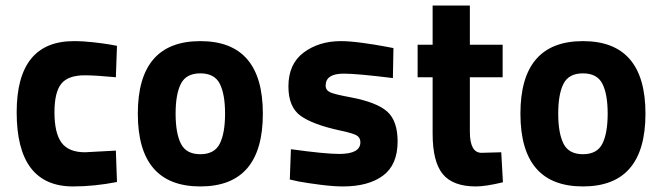

<svg xmlns="http://www.w3.org/2000/svg" viewBox="-20 -659 2383 691"><path d="M246 -511Q281 -511 319.5 -506.5Q358 -502 380 -498L401 -494L397 -381Q323 -388 285 -388Q225 -388 200.5 -357.5Q176 -327 176 -255Q176 -180 201.5 -145.5Q227 -111 286 -111L397 -117L401 -4Q319 12 243 12Q40 12 40 -255Q40 -511 246 -511Z M926 -250Q926 12 701 12Q476 12 476 -250Q476 -511 701 -511Q926 -511 926 -250ZM631 -142Q650 -104 701 -104Q752 -104 771 -142Q790 -180 790 -250Q790 -320 771 -357.5Q752 -395 701 -395Q650 -395 631 -357.5Q612 -320 612 -250Q612 -180 631 -142Z M1396 -486 1394 -378Q1265 -394 1217 -394Q1152 -394 1152 -351Q1152 -334 1169 -326.5Q1186 -319 1241 -309Q1336 -291 1373.5 -257.5Q1411 -224 1411 -150Q1411 -66 1358.5 -27Q1306 12 1214 12Q1181 12 1133.5 6Q1086 0 1054 -6L1023 -13L1027 -122Q1150 -105 1201 -105Q1277 -105 1277 -147Q1277 -164 1263 -172Q1249 -180 1201 -190Q1105 -211 1061.5 -242.5Q1018 -274 1018 -348Q1018 -429 1073 -470Q1128 -511 1207 -511Q1239 -511 1286 -504.5Q1333 -498 1364 -492Z M1789 -381H1671V-185Q1671 -109 1713 -109L1784 -111L1790 -3Q1728 12 1693 12Q1610 12 1573.5 -32.5Q1537 -77 1537 -178V-381H1483V-498H1537V-639H1671V-498H1789Z M2303 -250Q2303 12 2078 12Q1853 12 1853 -250Q1853 -511 2078 -511Q2303 -511 2303 -250ZM2008 -142Q2027 -104 2078 -104Q2129 -104 2148 -142Q2167 -180 2167 -250Q2167 -320 2148 -357.5Q2129 -395 2078 -395Q2027 -395 2008 -357.5Q1989 -320 1989 -250Q1989 -180 2008 -142Z"/></svg>

Font: TypoPRO Titillium Maps
Style: 999 wt
Weight: 900
Designer: Campivisivi
Foundry: Accademia di Belle Arti di Urbino and students of MA course of Visual design
Version: Version 001.001